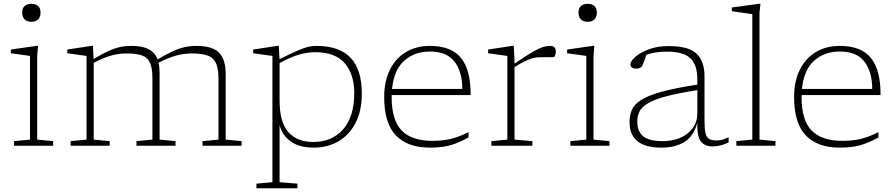

<svg xmlns="http://www.w3.org/2000/svg" viewBox="-20 -762 4681 1004"><path d="M144 -648Q122.5 -648 109.2 -660.2Q96 -672.5 96 -696Q96 -719.5 109.2 -730.8Q122.5 -742 144 -742Q166 -742 179 -730.8Q192 -719.5 192 -696Q192 -672.5 179 -660.2Q166 -648 144 -648ZM179 -522 174.5 -469V-32L258 -24V0H53.5V-24L137 -32V-469.5Q131.5 -470.5 113.2 -473Q95 -475.5 73.5 -478.5Q52 -481.5 36.5 -483.5V-503L170.5 -522Z M814.5 -380.5V-32L898 -24V0H693.5V-24L777 -32V-352.5Q777 -403 765.5 -431.2Q754 -459.5 725 -471Q696 -482.5 643.5 -482.5Q601.5 -482.5 562.2 -471.8Q523 -461 470 -433.5V-32L553.5 -24V0H349V-24L432.5 -32V-469.5L332 -483.5V-503L457.5 -522H466L469.5 -453.5Q514.5 -480.5 547 -495.2Q579.5 -510 607.5 -516Q635.5 -522 667 -522Q724.5 -522 757.5 -504.5Q790.5 -487 804 -451.5Q850.5 -479 884.2 -494.2Q918 -509.5 946.8 -515.8Q975.5 -522 1008 -522Q1091.5 -522 1125.8 -486.2Q1160 -450.5 1160 -376V-32L1243.5 -24V0H1039V-24L1122.5 -32V-348Q1122.5 -400 1110.5 -429.2Q1098.5 -458.5 1068.5 -470.5Q1038.5 -482.5 984 -482.5Q942 -482.5 902.2 -471.8Q862.5 -461 809 -434Q814.5 -411 814.5 -380.5Z M1535.5 198.5V222.5H1321V198.5L1404.5 190.5V-469.5L1304 -483.5V-503L1429.5 -522H1438L1441.5 -452.5Q1503.5 -483.5 1538 -498.2Q1572.5 -513 1593 -517.5Q1613.5 -522 1633.5 -522Q1755 -522 1813.5 -459.8Q1872 -397.5 1872 -273.5Q1872 -180.5 1838.2 -117.2Q1804.5 -54 1747.8 -22Q1691 10 1621.5 10Q1545 10 1500.2 -22.5Q1455.5 -55 1442 -108V190.5ZM1832.5 -276Q1832.5 -373 1783 -431Q1733.5 -489 1628 -489Q1587 -489 1543.5 -476.5Q1500 -464 1442 -432V-235.5Q1442 -122 1488.2 -70.8Q1534.5 -19.5 1617.5 -19.5Q1715.5 -19.5 1774 -85.5Q1832.5 -151.5 1832.5 -276Z M2227.5 -522Q2341 -522 2391.5 -458Q2442 -394 2441 -265H2028Q2028 -260.5 2028 -255.5Q2028 -133 2080.8 -79.2Q2133.5 -25.5 2242.5 -25.5Q2294.5 -25.5 2336.8 -35.5Q2379 -45.5 2430 -71V-43Q2391 -22 2359.5 -10.5Q2328 1 2297 5.5Q2266 10 2227.5 10Q2111.5 10 2050.2 -53.8Q1989 -117.5 1989 -254Q1989 -338 2019.2 -398Q2049.5 -458 2103.2 -490Q2157 -522 2227.5 -522ZM2228.5 -492.5Q2147.5 -492.5 2093.8 -444.5Q2040 -396.5 2030 -297H2397.5Q2397.5 -386 2357 -439.2Q2316.5 -492.5 2228.5 -492.5Z M2670.5 -444V-429.5Q2732 -471.5 2766 -491Q2800 -510.5 2819.8 -516.2Q2839.5 -522 2857 -522Q2886.5 -522 2886.5 -492.5Q2886.5 -482 2883 -472.5Q2879.5 -463 2873.5 -463H2808.5Q2791.5 -463 2774.2 -459.8Q2757 -456.5 2732.8 -445.8Q2708.5 -435 2670.5 -411.5V-32L2764 -24V0H2549.5V-24L2633 -32V-469.5L2532.5 -483.5V-503L2658 -522H2666.5Z M3053 -648Q3031.5 -648 3018.2 -660.2Q3005 -672.5 3005 -696Q3005 -719.5 3018.2 -730.8Q3031.5 -742 3053 -742Q3075 -742 3088 -730.8Q3101 -719.5 3101 -696Q3101 -672.5 3088 -660.2Q3075 -648 3053 -648ZM3088 -522 3083.5 -469V-32L3167 -24V0H2962.5V-24L3046 -32V-469.5Q3040.5 -470.5 3022.2 -473Q3004 -475.5 2982.5 -478.5Q2961 -481.5 2945.5 -483.5V-503L3079.5 -522Z M3706 3.5Q3666 3.5 3645.5 -21.5Q3625 -46.5 3626 -120Q3608 -50.5 3559.8 -20.2Q3511.5 10 3439 10Q3272 10 3272 -123Q3272 -158.5 3284 -187Q3296 -215.5 3331.8 -238.8Q3367.5 -262 3438.2 -281.8Q3509 -301.5 3626.5 -319.5V-347Q3626.5 -422.5 3590.2 -457.2Q3554 -492 3468 -492Q3405.5 -492 3360 -475.5Q3355 -460 3349.8 -445.8Q3344.5 -431.5 3340.5 -422Q3335.5 -411 3326.8 -407Q3318 -403 3309.5 -403Q3292 -403 3284.2 -409.2Q3276.5 -415.5 3276.5 -425Q3276.5 -441.5 3301.5 -464Q3326.5 -486.5 3371.8 -503.8Q3417 -521 3476.5 -521Q3583 -521 3623.5 -480.5Q3664 -440 3664 -364V-127Q3664 -85.5 3669.5 -64Q3675 -42.5 3689 -35Q3703 -27.5 3727.5 -27.5Q3743 -27.5 3756.5 -31.2Q3770 -35 3790 -44.5V-17.5Q3749.5 3.5 3706 3.5ZM3312.5 -126Q3312.5 -74.5 3343.5 -49.2Q3374.5 -24 3445 -24Q3497.5 -24 3538.5 -42Q3579.5 -60 3603 -93Q3626.5 -126 3626.5 -170.5V-290.5Q3525.5 -275 3463.2 -258.2Q3401 -241.5 3368.2 -222Q3335.5 -202.5 3324 -178.8Q3312.5 -155 3312.5 -126Z M3951.5 -32 4035 -24V0H3830.5V-24L3914 -32V-688Q3907.5 -689 3889.5 -691.5Q3871.5 -694 3849 -697.2Q3826.5 -700.5 3807 -703.5V-723L3948 -742H3956.5L3951.5 -695.5Z M4371 -522Q4484.5 -522 4535 -458Q4585.5 -394 4584.5 -265H4171.5Q4171.5 -260.5 4171.5 -255.5Q4171.5 -133 4224.2 -79.2Q4277 -25.5 4386 -25.5Q4438 -25.5 4480.2 -35.5Q4522.5 -45.5 4573.5 -71V-43Q4534.5 -22 4503 -10.5Q4471.5 1 4440.5 5.5Q4409.5 10 4371 10Q4255 10 4193.8 -53.8Q4132.5 -117.5 4132.5 -254Q4132.5 -338 4162.8 -398Q4193 -458 4246.8 -490Q4300.5 -522 4371 -522ZM4372 -492.5Q4291 -492.5 4237.2 -444.5Q4183.5 -396.5 4173.5 -297H4541Q4541 -386 4500.5 -439.2Q4460 -492.5 4372 -492.5Z"/></svg>

Font: Newsreader Caption ExtraLight
Style: Regular
Weight: 275
Designer: Hugues Gentile
Foundry: Production Type
Version: Version 1.001